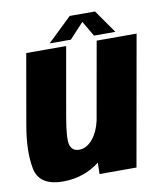

<svg xmlns="http://www.w3.org/2000/svg" viewBox="-82 -794 744 867"><g transform="rotate(-10 290.0 -360.5)"><path d="M305 0 306.5 -52Q233 4.5 138 4.5Q29 4.5 13 -76.5Q-3 -157.5 18 -276L74 -595.5H257L202 -283Q184 -182 193.2 -153Q202.5 -124 234.5 -124Q268.5 -124 297.5 -159Q322.5 -189.5 334 -240L397 -595.5H580L474.5 0ZM185.5 -620 296.5 -726.5H412.5L487 -620H389L348 -690L283 -620Z"/></g></svg>

Font: Anybody ExtraBold
Style: Italic
Weight: 800
Italic angle: -10°
Designer: Tyler Finck
Foundry: Etcetera Type Company
Version: Version 1.010; ttfautohint (v1.8.3) -l 8 -r 50 -G 200 -x 14 